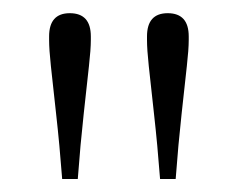

<svg xmlns="http://www.w3.org/2000/svg" viewBox="-20 -736 364 294"><path d="M55.2 -680.2Q55.2 -715.8 86.9 -715.8Q119.1 -715.8 119.1 -680.2V-674.8Q119.1 -660.6 116.2 -634.8Q113.3 -608.9 108.2 -561.8Q103 -514.6 99.1 -461.9H75.2Q71.3 -513.7 65.9 -561.8Q60.5 -609.9 57.9 -635Q55.2 -660.2 55.2 -674.8ZM205.1 -674.8V-680.2Q205.1 -715.8 236.8 -715.8Q269 -715.8 269 -680.2V-674.8Q269 -660.6 266.1 -634.8Q263.2 -608.9 258.1 -561.8Q252.9 -514.6 249 -461.9H225.1Q221.2 -513.7 215.8 -561.8Q210.4 -609.9 207.8 -635Q205.1 -660.2 205.1 -674.8Z"/></svg>

Font: LT Superior Serif
Style: Regular
Weight: 400
Designer: Daniel Lyons
Foundry: LyonsType
Version: Version 2.120;FEAKit 1.0